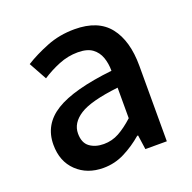

<svg xmlns="http://www.w3.org/2000/svg" viewBox="-107 -671 789 791"><g transform="rotate(-20 287.5 -275.0)"><path d="M217 14Q146 14 100.5 -29.5Q55 -73 55 -146Q55 -235 133.5 -283.5Q212 -332 384 -351Q384 -383 374.5 -410Q365 -437 342.5 -453.5Q320 -470 279 -470Q236 -470 195.5 -453.5Q155 -437 120 -414L77 -492Q120 -519 176.5 -541.5Q233 -564 299 -564Q402 -564 450.5 -502.5Q499 -441 499 -331V0H405L396 -63H392Q355 -31 311 -8.5Q267 14 217 14ZM252 -78Q288 -78 319 -95Q350 -112 384 -143V-277Q262 -263 214 -232Q166 -201 166 -155Q166 -114 190.5 -96Q215 -78 252 -78Z"/></g></svg>

Font: Source Han Sans Medium
Style: Regular
Weight: 500
Designer: Ryoko NISHIZUKA Ë•øÂ°öÊ∂ºÂ≠ê (kana, bopomofo & ideographs); Paul D. Hunt (Latin, Greek & Cyrillic); Sandoll Communicatio
Foundry: Adobe
Version: Version 2.004;hotconv 1.0.118;makeotfexe 2.5.65603